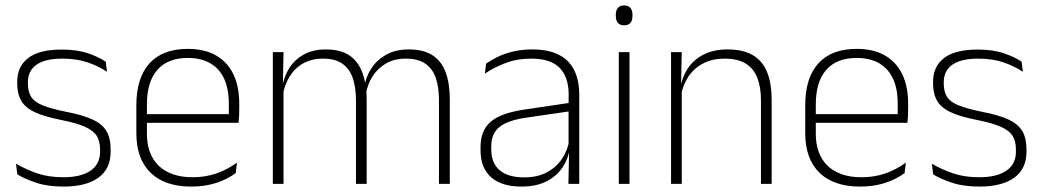

<svg xmlns="http://www.w3.org/2000/svg" viewBox="-20 -679 3851 709"><path d="M214.5 10Q156 10 113.5 -4.2Q71 -18.5 44 -35L39 -74.5Q75 -53.5 117 -39Q159 -24.5 214 -24.5Q278.5 -24.5 314 -48.5Q349.5 -72.5 349.5 -119V-127Q349.5 -157 337.5 -176.8Q325.5 -196.5 294.5 -210.5Q263.5 -224.5 206 -236Q144.5 -248 109 -264.5Q73.5 -281 58.5 -306.8Q43.5 -332.5 43.5 -371.5V-376Q43.5 -434 84.5 -465Q125.5 -496 208 -496Q264.5 -496 305 -482.2Q345.5 -468.5 370.5 -451L375 -414Q343.5 -435 303.2 -448.8Q263 -462.5 210 -462.5Q166 -462.5 138 -452Q110 -441.5 96.5 -422.2Q83 -403 83 -376V-371.5Q83 -340.5 95.2 -321.2Q107.5 -302 138.2 -289.8Q169 -277.5 222.5 -266.5Q286 -254.5 322.2 -237.5Q358.5 -220.5 373.5 -194.2Q388.5 -168 388.5 -128.5V-118.5Q388.5 -55.5 343.2 -22.8Q298 10 214.5 10Z M686.5 10Q588.5 10 536 -41.2Q483.5 -92.5 483.5 -187V-290.5Q483.5 -391.5 532 -445Q580.5 -498.5 673.5 -498.5Q735.5 -498.5 777.8 -474.2Q820 -450 841.8 -404.8Q863.5 -359.5 863.5 -295.5V-278Q863.5 -265.5 863 -252.8Q862.5 -240 861 -225.5H824.5Q825 -245.5 825 -263.2Q825 -281 825 -296Q825 -350.5 807.8 -388Q790.5 -425.5 756.8 -445.2Q723 -465 673.5 -465Q599.5 -465 561 -421Q522.5 -377 522.5 -293V-245V-239V-184.5Q522.5 -147 533.5 -117.5Q544.5 -88 565.8 -67.2Q587 -46.5 618.5 -35.5Q650 -24.5 691.5 -24.5Q738.5 -24.5 779 -38.5Q819.5 -52.5 855 -78.5L850.5 -40Q820 -17 778.2 -3.5Q736.5 10 686.5 10ZM503.5 -225.5V-257.5H851V-225.5Z M1601 0V-308.5Q1601 -356.5 1589.2 -391Q1577.5 -425.5 1550.5 -444Q1523.5 -462.5 1478.5 -462.5Q1437 -462.5 1406 -445Q1375 -427.5 1355.8 -397.2Q1336.5 -367 1330.5 -328.5L1319 -361.5H1326Q1331.5 -396.5 1352 -427.5Q1372.5 -458.5 1406.8 -477.5Q1441 -496.5 1489.5 -496.5Q1544.5 -496.5 1577.8 -474.5Q1611 -452.5 1626 -411.2Q1641 -370 1641 -312V0ZM987.5 0V-486.5H1027L1024.5 -362L1027 -360.5V0ZM1294.5 0V-308Q1294.5 -356.5 1282.5 -391Q1270.5 -425.5 1244 -444Q1217.5 -462.5 1172.5 -462.5Q1130 -462.5 1098.8 -444.5Q1067.5 -426.5 1048.8 -395.2Q1030 -364 1023.5 -324L1011.5 -356H1022.5Q1027.5 -394 1047.2 -426Q1067 -458 1101 -477.2Q1135 -496.5 1183.5 -496.5Q1250 -496.5 1285.8 -462Q1321.5 -427.5 1330.5 -359.5Q1332.5 -348.5 1333.2 -337.5Q1334 -326.5 1334 -315V0Z M2079 0 2081.5 -125 2079.5 -131.5V-290L2080 -328Q2080 -394.5 2046.5 -428.5Q2013 -462.5 1942 -462.5Q1888 -462.5 1844.8 -445.5Q1801.5 -428.5 1770.5 -407L1775 -444Q1791.5 -456 1816.2 -468.2Q1841 -480.5 1873.5 -488.5Q1906 -496.5 1946.5 -496.5Q1991.5 -496.5 2024.2 -485Q2057 -473.5 2078 -451.8Q2099 -430 2109 -399Q2119 -368 2119 -328.5V0ZM1905.5 10Q1833 10 1793.8 -24.2Q1754.5 -58.5 1754.5 -124V-136.5Q1754.5 -197.5 1792.5 -229.8Q1830.5 -262 1917.5 -274.5L2089 -300L2091 -269L1923 -244.5Q1854.5 -234.5 1824.2 -210Q1794 -185.5 1794 -138.5V-128Q1794 -77 1825 -50.5Q1856 -24 1915.5 -24Q1964 -24 1998.8 -42.2Q2033.5 -60.5 2054.8 -91.8Q2076 -123 2082.5 -162L2093 -131H2084Q2079 -94 2058 -61.8Q2037 -29.5 1999 -9.8Q1961 10 1905.5 10Z M2265 0V-486.5H2304.5V0ZM2285 -585.5Q2269.5 -585.5 2261.8 -594.5Q2254 -603.5 2254 -620.5V-624.5Q2254 -641 2261.8 -650Q2269.5 -659 2285 -659Q2300 -659 2307.8 -650Q2315.5 -641 2315.5 -624.5V-620.5Q2315.5 -603 2307.8 -594.2Q2300 -585.5 2285 -585.5Z M2790 0V-308Q2790 -356 2777 -390.5Q2764 -425 2734.5 -443.8Q2705 -462.5 2655.5 -462.5Q2610 -462.5 2576 -444.5Q2542 -426.5 2521.5 -395.2Q2501 -364 2494 -324L2483 -356H2493Q2498.5 -394 2519.5 -426Q2540.5 -458 2577.5 -477.2Q2614.5 -496.5 2666.5 -496.5Q2726 -496.5 2761.8 -474.2Q2797.5 -452 2813.5 -410.8Q2829.5 -369.5 2829.5 -311.5V0ZM2458 0V-486.5H2497.5L2495 -362.5L2497.5 -361V0Z M3156.5 10Q3058.5 10 3006 -41.2Q2953.5 -92.5 2953.5 -187V-290.5Q2953.5 -391.5 3002 -445Q3050.5 -498.5 3143.5 -498.5Q3205.5 -498.5 3247.8 -474.2Q3290 -450 3311.8 -404.8Q3333.5 -359.5 3333.5 -295.5V-278Q3333.5 -265.5 3333 -252.8Q3332.5 -240 3331 -225.5H3294.5Q3295 -245.5 3295 -263.2Q3295 -281 3295 -296Q3295 -350.5 3277.8 -388Q3260.5 -425.5 3226.8 -445.2Q3193 -465 3143.5 -465Q3069.5 -465 3031 -421Q2992.5 -377 2992.5 -293V-245V-239V-184.5Q2992.5 -147 3003.5 -117.5Q3014.5 -88 3035.8 -67.2Q3057 -46.5 3088.5 -35.5Q3120 -24.5 3161.5 -24.5Q3208.5 -24.5 3249 -38.5Q3289.5 -52.5 3325 -78.5L3320.5 -40Q3290 -17 3248.2 -3.5Q3206.5 10 3156.5 10ZM2973.5 -225.5V-257.5H3321V-225.5Z M3596.5 10Q3538 10 3495.5 -4.2Q3453 -18.5 3426 -35L3421 -74.5Q3457 -53.5 3499 -39Q3541 -24.5 3596 -24.5Q3660.5 -24.5 3696 -48.5Q3731.5 -72.5 3731.5 -119V-127Q3731.5 -157 3719.5 -176.8Q3707.5 -196.5 3676.5 -210.5Q3645.5 -224.5 3588 -236Q3526.5 -248 3491 -264.5Q3455.5 -281 3440.5 -306.8Q3425.5 -332.5 3425.5 -371.5V-376Q3425.5 -434 3466.5 -465Q3507.5 -496 3590 -496Q3646.5 -496 3687 -482.2Q3727.5 -468.5 3752.5 -451L3757 -414Q3725.5 -435 3685.2 -448.8Q3645 -462.5 3592 -462.5Q3548 -462.5 3520 -452Q3492 -441.5 3478.5 -422.2Q3465 -403 3465 -376V-371.5Q3465 -340.5 3477.2 -321.2Q3489.5 -302 3520.2 -289.8Q3551 -277.5 3604.5 -266.5Q3668 -254.5 3704.2 -237.5Q3740.5 -220.5 3755.5 -194.2Q3770.5 -168 3770.5 -128.5V-118.5Q3770.5 -55.5 3725.2 -22.8Q3680 10 3596.5 10Z"/></svg>

Font: Anek Telugu Medium ExtraLight
Style: Regular
Weight: 250
Version: Version 1.003